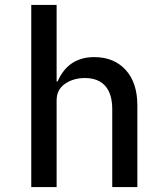

<svg xmlns="http://www.w3.org/2000/svg" viewBox="-20 -760 680 780"><path d="M107 -740H210V-429H214Q257 -528 363 -528Q443 -528 490.5 -476Q538 -424 538 -332V0H436V-316Q436 -379 407.5 -411Q379 -443 325 -443Q278 -443 244 -419.5Q210 -396 210 -352V0H107Z"/></svg>

Font: Writer Medium
Style: Regular
Weight: 500
Monospace: yes
Designer: Mike Abbink, Paul van der Laan, Pieter van Rosmalen
Foundry: Bold Monday
Version: Version 2.001 2020